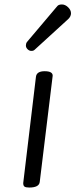

<svg xmlns="http://www.w3.org/2000/svg" viewBox="-20 -826 338 860"><path d="M111 14Q96 14 90 10Q84 6 84 -6L141 -482Q144 -507 180 -507Q216 -507 216 -487L158 -11Q155 14 111 14ZM237 -799Q243 -806 257.5 -806Q272 -806 285 -793.5Q298 -781 298 -766.5Q298 -752 285 -740L135 -603Q130 -598 120.5 -598Q111 -598 103.5 -605.5Q96 -613 96 -622Q96 -631 100 -637Z"/></svg>

Font: Kite One
Style: Regular
Weight: 400
Designer: Eduardo Rodriguez Tunni
Foundry: Eduardo Rodriguez Tunni
Version: Version 1.001